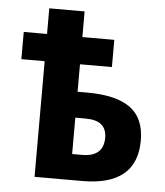

<svg xmlns="http://www.w3.org/2000/svg" viewBox="-49 -688 627 731"><g transform="rotate(5 265.0 -322.0)"><path d="M110 0V-442H21V-546H110V-644H245V-546H367V-442H245V-337H282Q393 -337 447 -297.5Q501 -258 501 -173Q501 0 292 0ZM283 -99Q365 -99 365 -172Q365 -204 345.5 -221Q326 -238 283 -238H245V-99Z"/></g></svg>

Font: Noto Sans Mono Condensed
Style: Bold
Weight: 700
Width: 3
Designer: Monotype Design Team
Foundry: Monotype Imaging Inc.
Version: Version 2.014